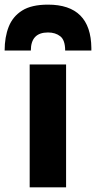

<svg xmlns="http://www.w3.org/2000/svg" viewBox="-74 -808 414 828"><path d="M0 0ZM211 0H54V-530H211ZM320 -590H207Q207 -635 186 -651.5Q165 -668 133 -668Q59 -668 59 -590H-54Q-54 -648 -36.5 -692.5Q-19 -737 21.5 -762.5Q62 -788 133 -788Q318 -788 320 -601Z"/></svg>

Font: Tanohe Sans
Style: Bold
Weight: 700
Designer: Village Type and Design LLC & Cristiano Sobral
Foundry: Cooper Hewitt Smithsonian Design Museum
Version: Version 1.00;September 29, 2021;FontCreator 13.0.0.2655 64-b